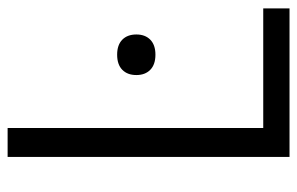

<svg xmlns="http://www.w3.org/2000/svg" viewBox="-158 -622 780 504"><g transform="rotate(-90 232.0 -370.0)"><path d="M72 0V-740H148V-69H462V0ZM340.5 -352Q314.5 -352 300.8 -365.5Q287 -379 287 -402Q287 -425.5 300.8 -439Q314.5 -452.5 340.5 -452.5Q366 -452.5 379.8 -439Q393.5 -425.5 393.5 -402Q393.5 -379 379.8 -365.5Q366 -352 340.5 -352Z"/></g></svg>

Font: Encode Sans SC Condensed
Style: Regular
Weight: 400
Width: 3
Designer: Multiple Designers
Foundry: Impallari Type
Version: Version 3.002